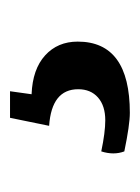

<svg xmlns="http://www.w3.org/2000/svg" viewBox="32 -81 279 383"><g transform="rotate(-90 171.5 110.5)"><path d="M61 173Q99 181 123 181Q152 181 168.5 166.5Q185 152 185 127Q185 74 112 69L128 -9H181L175 34Q225 36 252.5 61Q280 86 280 126Q280 230 138 230Q114 230 61 219Q53 198 61 173Z"/></g></svg>

Font: Adamina
Style: Regular
Weight: 400
Designer: Cyreal (www.cyreal.org)
Foundry: Alexei Vanyashin
Version: Version 1.013